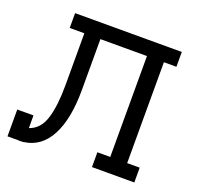

<svg xmlns="http://www.w3.org/2000/svg" viewBox="-128 -881 1060 1023"><g transform="rotate(20 402.0 -369.5)"><path d="M663 -656V-84H734V0H494V-84H567V-656H303V-367Q303 -202 252.5 -107.5Q202 -13 107 -1V0H100Q93 1 79 1V0H15V-152H107V-80Q168 -101 190 -173.5Q212 -246 212 -359V-656H129V-740H734V-656Z"/></g></svg>

Font: Arvo
Style: Regular
Weight: 400
Designer: Anton Koovit (Cyrillic Expansion: Cyreal)
Foundry: Anton Koovit, Yassin Baggar
Version: Version 3.000